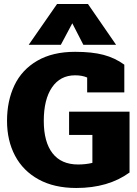

<svg xmlns="http://www.w3.org/2000/svg" viewBox="-20 -920 680 956"><path d="M264 -900H418L558 -697H395L340 -804L283 -697H123ZM15 -318Q15 -418 52 -495.5Q89 -573 165.5 -617.5Q242 -662 354 -662Q438 -662 495 -647Q552 -632 599 -598V-460H414V-534Q389 -545 354 -545Q280 -545 239 -485Q198 -425 198 -318Q198 -213 241.5 -157Q285 -101 369 -101Q407 -101 440 -109V-248H324V-364H625V-61Q519 16 360 16Q250 16 172.5 -26.5Q95 -69 55 -144.5Q15 -220 15 -318Z"/></svg>

Font: Pridi
Style: Bold
Weight: 700
Designer: Katatrad Team
Foundry: CadsonDemak
Version: Version 1.001